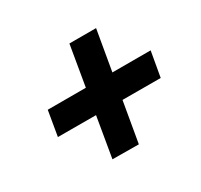

<svg xmlns="http://www.w3.org/2000/svg" viewBox="-116 -679 869 829"><g transform="rotate(-30 318.0 -264.5)"><path d="M70 -203 582 -202 604 -327H91ZM315 -528 226 -2 357 -1 448 -528Z"/></g></svg>

Font: Jost SemiBold
Style: Italic
Weight: 600
Italic angle: -5°
Version: Version 3.710